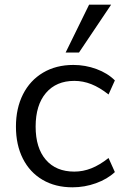

<svg xmlns="http://www.w3.org/2000/svg" viewBox="-20 -792 535 819"><path d="M48 -252Q48 -330 78 -389.5Q108 -449 163.5 -482Q219 -515 293 -515Q344 -515 391.5 -497.5Q439 -480 470 -449L443 -389Q405 -419 369.5 -433Q334 -447 297 -447Q220 -447 176 -395.5Q132 -344 132 -252Q132 -161 175.5 -110.5Q219 -60 297 -60Q334 -60 369.5 -74Q405 -88 443 -118L470 -58Q438 -28 389.5 -10.5Q341 7 289 7Q216 7 161.5 -25Q107 -57 77.5 -115.5Q48 -174 48 -252ZM317 -568H260L360 -772H454Z"/></svg>

Font: Muli-Regular
Style: Regular
Weight: 400
Version: Version 2.000